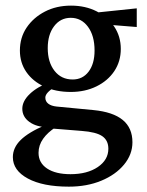

<svg xmlns="http://www.w3.org/2000/svg" viewBox="-20 -451 529 693"><path d="M228.5 222.7Q134.8 222.7 80.6 193.4Q26.4 164.1 26.4 116.2Q26.4 82 54.7 54.2Q83 26.4 142.6 1L181.6 7.8Q152.3 26.4 135.7 49.8Q119.1 73.2 119.1 100.6Q119.1 136.7 149.9 157.2Q180.7 177.7 234.4 177.7Q294.9 177.7 333 151.9Q371.1 126 371.1 85.9Q371.1 55.7 349.1 40.5Q327.1 25.4 274.4 21.5L165 12.7L152.3 7.8Q112.3 7.8 86.4 -10.7Q60.5 -29.3 60.5 -58.6Q60.5 -85.9 87.4 -111.8Q114.3 -137.7 163.1 -156.2L176.8 -136.7Q160.2 -126 151.9 -116.7Q143.6 -107.4 143.6 -98.6Q143.6 -85 154.3 -76.7Q165 -68.4 184.6 -66.4L317.4 -53.7Q387.7 -46.9 422.9 -18.1Q458 10.7 458 62.5Q458 106.4 427.7 143.1Q397.5 179.7 345.7 201.2Q293.9 222.7 228.5 222.7ZM235.4 -119.1Q181.6 -119.1 140.1 -138.2Q98.6 -157.2 75.2 -190.9Q51.8 -224.6 51.8 -268.6Q51.8 -315.4 76.2 -351.6Q100.6 -387.7 142.1 -409.2Q183.6 -430.7 236.3 -430.7Q288.1 -430.7 328.6 -410.2Q369.1 -389.6 392.6 -354.5Q416 -319.3 416 -274.4Q416 -229.5 392.6 -194.3Q369.1 -159.2 328.1 -139.2Q287.1 -119.1 235.4 -119.1ZM242.2 -164.1Q278.3 -164.1 299.8 -192.4Q321.3 -220.7 321.3 -268.6Q321.3 -322.3 297.4 -354.5Q273.4 -386.7 235.4 -386.7Q198.2 -386.7 175.3 -356.4Q152.3 -326.2 152.3 -277.3Q152.3 -226.6 176.8 -195.3Q201.2 -164.1 242.2 -164.1ZM473.6 -353.5 351.6 -363.3 314.5 -404.3 473.6 -420.9Z"/></svg>

Font: Crimson Pro ExtraLight Medium
Style: Regular
Weight: 500
Version: Version 1.002